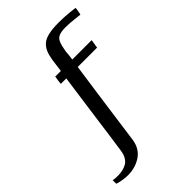

<svg xmlns="http://www.w3.org/2000/svg" viewBox="-269 -580 820 820"><g transform="rotate(-45 141.5 -169.5)"><path d="M-62 156Q-62 154 -62.5 149.5Q-63 145 -62.5 140.5Q-62 136 -62 134Q-58 136 -47.5 136.5Q-37 137 -32 137Q-19 137 -5 134Q9 131 20.5 124.5Q32 118 40.5 104Q49 90 52 67Q58 27 63 -10Q68 -47 73 -83Q78 -119 83 -155.5Q88 -192 93.5 -231Q99 -270 105 -313Q98 -313 89 -313Q80 -313 72 -313Q72 -315 72.5 -320.5Q73 -326 74 -332.5Q75 -339 76 -344.5Q77 -350 77 -352Q85 -352 94.5 -352Q104 -352 111 -352Q113 -367 115 -382Q117 -397 119 -412Q123 -437 130.5 -454Q138 -471 151.5 -482.5Q165 -494 189.5 -499.5Q214 -505 252 -505Q269 -505 285.5 -504Q302 -503 316 -501.5Q330 -500 338 -499Q346 -498 346 -498Q345 -485 343.5 -478.5Q342 -472 341.5 -468.5Q341 -465 340 -463Q340 -463 331.5 -464Q323 -465 309.5 -466.5Q296 -468 282.5 -469Q269 -470 258 -470Q231 -470 217 -464Q203 -458 196.5 -442.5Q190 -427 185 -398Q184 -386 183 -375Q182 -364 180 -352Q209 -352 239 -352Q269 -352 297 -352Q297 -350 296 -344.5Q295 -339 294 -332.5Q293 -326 292 -320.5Q291 -315 291 -313Q263 -313 233 -313Q203 -313 174 -313Q164 -241 154.5 -176Q145 -111 137 -50Q129 11 120 73Q116 99 104 117Q92 135 74.5 145.5Q57 156 38.5 161Q20 166 3 166Q-12 166 -23 164.5Q-34 163 -42 161.5Q-50 160 -54.5 158.5Q-59 157 -62 156Z"/></g></svg>

Font: Genos
Style: Italic
Weight: 400
Italic angle: -8°
Version: Version 1.010